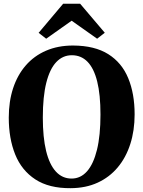

<svg xmlns="http://www.w3.org/2000/svg" viewBox="-20 -997 768 1029"><path d="M359 11.5Q243 12.5 169.5 -35.5Q96 -83.5 61.5 -169Q27 -254.5 27 -366.5Q27 -453 50.2 -524Q73.5 -595 118 -646.2Q162.5 -697.5 226.5 -725.2Q290.5 -753 371.5 -753Q487.5 -752.5 560.2 -706.8Q633 -661 667.2 -578Q701.5 -495 701.5 -384Q701.5 -297 678.2 -224.8Q655 -152.5 610.8 -99.8Q566.5 -47 503.2 -18Q440 11 359 11.5ZM363.5 -40Q412 -40 446.5 -79Q481 -118 499.8 -194.5Q518.5 -271 518.5 -383Q518.5 -489.5 501 -560Q483.5 -630.5 449.2 -665.8Q415 -701 365 -701Q316.5 -701 281.8 -664.5Q247 -628 228.2 -553.8Q209.5 -479.5 209.5 -367Q209.5 -260.5 227.2 -187.8Q245 -115 279.5 -77.5Q314 -40 363.5 -40ZM227.5 -789.5 187 -821 318.5 -977H409.5L541.5 -821.5L500.5 -789.5L364 -886Z"/></svg>

Font: Merriweather 60pt ExtraBold
Style: Regular
Weight: 800
Version: Version 2.100